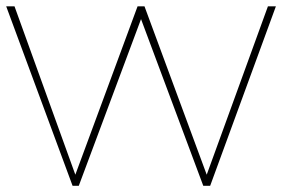

<svg xmlns="http://www.w3.org/2000/svg" viewBox="-21 -597 907 617"><path d="M654.4 0H632.2L432.2 -535.6L232.2 0H212.2L-1.1 -576.7H25.6L221.1 -35.6L421.1 -576.7H443.3L643.3 -35.6L840 -576.7H865.6Z"/></svg>

Font: Paperlogy 1 Thin
Style: Regular
Weight: 250
Designer: redesigned by Lee Juim, glyphs from Gmarket Sans & Montserrat
Foundry: PT&
Version: Version 1.001